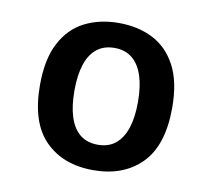

<svg xmlns="http://www.w3.org/2000/svg" viewBox="-57 -782 602 559"><g transform="rotate(10 244.0 -502.5)"><path d="M252 -284.7Q162.6 -284.7 109.6 -338.1Q56.6 -391.6 56.6 -502Q56.6 -578.6 81.8 -626.7Q106.9 -674.8 151.1 -697.3Q195.3 -719.7 252.4 -719.7Q309.1 -719.7 353 -697.3Q397 -674.8 422.1 -627.2Q447.3 -579.6 447.3 -503.4Q447.3 -392.1 394.3 -338.4Q341.3 -284.7 252 -284.7ZM252.4 -359.9Q283.7 -359.9 304.4 -376.7Q325.2 -393.6 335.7 -425.3Q346.2 -457 346.2 -502.4Q346.2 -548.3 335.7 -580.3Q325.2 -612.3 304.2 -629.2Q283.2 -646 252 -646Q220.7 -646 199.7 -629.2Q178.7 -612.3 168.5 -580.6Q158.2 -548.8 158.2 -503.4Q158.2 -458 168.5 -425.8Q178.7 -393.6 199.7 -376.7Q220.7 -359.9 252.4 -359.9Z"/></g></svg>

Font: Pontano Sans
Style: Bold
Weight: 700
Designer: Vernon Adams
Foundry: Vernon Adams
Version: Version 2.001